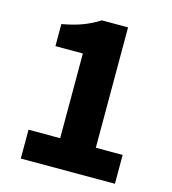

<svg xmlns="http://www.w3.org/2000/svg" viewBox="-111 -836 830 926"><g transform="rotate(15 304.5 -372.5)"><path d="M78 0V-144H236V-567H99V-677Q159 -688 201.5 -704Q244 -720 283 -745H414V-144H548V0Z"/></g></svg>

Font: Source Han Sans TC Heavy
Style: Regular
Weight: 900
Designer: Ryoko NISHIZUKA Ë•øÂ°öÊ∂ºÂ≠ê (kana, bopomofo & ideographs); Paul D. Hunt (Latin, Greek & Cyrillic); Sandoll Communicatio
Foundry: Adobe
Version: Version 2.004;hotconv 1.0.118;makeotfexe 2.5.65603